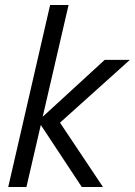

<svg xmlns="http://www.w3.org/2000/svg" viewBox="-20 -750 541 770"><path d="M13 0 181 -730H255L86 0ZM308 0 133 -265 400 -510H501L205 -244L200 -289L393 0Z"/></svg>

Font: Instrument Sans SemiCondensed
Style: Italic
Weight: 400
Width: 4
Italic angle: -13°
Designer: Rodrigo Fuenzalida
Foundry: fragTYPE
Version: Version 1.000;gftools[0.9.28]